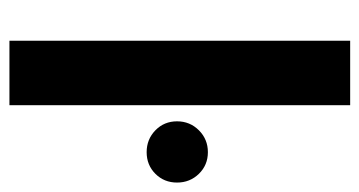

<svg xmlns="http://www.w3.org/2000/svg" viewBox="-202 -578 780 417"><g transform="rotate(90 188.5 -370.0)"><path d="M69 -740H209V0H69ZM311 -298Q283 -298 263.5 -317Q244 -336 244 -364Q244 -392 263.5 -411.5Q283 -431 311 -431Q339 -431 358 -411.5Q377 -392 377 -364Q377 -336 358 -317Q339 -298 311 -298Z"/></g></svg>

Font: MSTAGE SemiBold
Style: Regular
Weight: 600
Designer: Ninad Kale (Devanagari), Jonny Pinhorn (Latin)
Foundry: Indian Type Foundry
Version: 4.004